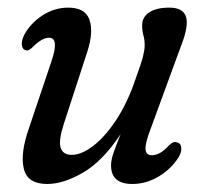

<svg xmlns="http://www.w3.org/2000/svg" viewBox="-20 -462 518 491"><path d="M432 -98Q442 -96.5 443.5 -84.8Q445 -73 436.5 -59.5Q417.5 -29.5 385.5 -10.5Q353.5 8.5 318.5 8.5Q264 8.5 264 -39Q264 -53.5 270.5 -71.8Q277 -90 288.5 -119Q242.5 -49.5 192.2 -20.5Q142 8.5 101 8.5Q50 8.5 40.8 -30.8Q31.5 -70 54 -134L111 -303.5Q132.5 -365.5 105.5 -365.5Q87.5 -365.5 64.5 -342.5Q53 -330.5 46 -333.5Q38 -335 36 -345.8Q34 -356.5 42.5 -374Q59 -403.5 89.2 -423Q119.5 -442.5 154.5 -442.5Q198 -442.5 208.8 -411.5Q219.5 -380.5 203.5 -330.5L143.5 -146Q129.5 -103.5 135 -84.8Q140.5 -66 163.5 -66Q188.5 -66 218.8 -89.2Q249 -112.5 277.8 -156.2Q306.5 -200 327 -261Q341.5 -301 345.8 -318Q350 -335 350 -346Q350 -360 346.8 -371.5Q343.5 -383 343.5 -397Q343.5 -418.5 361.8 -430.5Q380 -442.5 413 -442.5Q448.5 -442.5 455.8 -418.8Q463 -395 442.5 -343.5L364.5 -130.5Q351 -95.5 352.2 -80.2Q353.5 -65 368 -65Q377.5 -65 388 -70.2Q398.5 -75.5 413.5 -91.5Q424.5 -101.5 432 -98Z"/></svg>

Font: Fraunces 144pt SuperSoft
Style: Italic
Weight: 400
Italic angle: -16°
Version: Version 1.000;[b76b70a41]